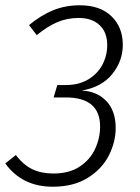

<svg xmlns="http://www.w3.org/2000/svg" viewBox="-26 -696 530 727"><path d="M439 -526Q439 -465 399 -415.5Q359 -366 283 -353Q340 -351 376 -314Q412 -277 412 -211Q412 -159 386.5 -108Q361 -57 307 -23Q253 11 174 11Q58 11 -6 -77L34 -109Q63 -71 97 -55Q131 -39 176 -39Q236 -39 275.5 -65Q315 -91 334 -132Q353 -173 353 -217Q353 -327 223 -327H177L191 -374H223Q273 -374 308.5 -395.5Q344 -417 362 -451.5Q380 -486 380 -525Q380 -574 351 -601Q322 -628 272 -628Q229 -628 192 -612.5Q155 -597 113 -563L84 -601Q130 -639 176 -657.5Q222 -676 276 -676Q353 -676 396 -634.5Q439 -593 439 -526Z"/></svg>

Font: Fira Sans Light
Style: Italic
Weight: 300
Italic angle: -8°
Designer: bBox Type GmbH & Carrois Corporate GbR & Edenspiekermann AG
Foundry: bBox Type GmbH & Carrois Corporate GbR & Edenspiekermann AG
Version: Version 4.301